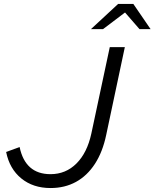

<svg xmlns="http://www.w3.org/2000/svg" viewBox="-20 -938 780 969"><path d="M235 11Q147 11 87.5 -37.5Q28 -86 11 -171L79 -196Q93 -128 132 -93.5Q171 -59 235 -59Q312 -59 366 -113Q420 -167 441 -264L534 -700H610L516 -257Q498 -171 459 -111Q420 -51 363.5 -20Q307 11 235 11ZM439 -791 576 -918H653L740 -791H684L611 -875L500 -791Z"/></svg>

Font: Red Hat Text
Style: Italic
Weight: 300
Italic angle: -12°
Designer: Pentagram, MCKL
Foundry: Pentagram, MCKL
Version: Version 1.023